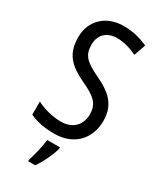

<svg xmlns="http://www.w3.org/2000/svg" viewBox="-233 -802 920 1100"><g transform="rotate(30 227.0 -251.5)"><path d="M413 -195C413 -293 362 -348 259 -396C166 -441 135 -468 135 -540C135 -602 175 -645 245 -645C289 -645 334 -632 377 -611L404 -688C362 -708 307 -724 244 -724C129 -725 47 -649 48 -538C48 -425 103 -377 199 -331C295 -287 327 -256 327 -187C327 -120 283 -69 204 -69C150 -69 88 -84 42 -109V-22C85 -1 140 10 205 10C331 10 413 -72 413 -195ZM273 71V61H189C185 102 167 175 155 210V221H201C231 180 261 116 273 71Z"/></g></svg>

Font: Noto Sans Sinhala UI Condensed
Style: Regular
Weight: 400
Width: 3
Designer: Jelle Bosma - Monotype Design Team
Foundry: Monotype Imaging Inc.
Version: Version 2.006